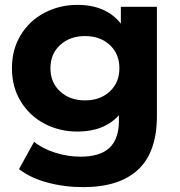

<svg xmlns="http://www.w3.org/2000/svg" viewBox="-20 -566 739 788"><path d="M624 -538V-90Q624 58 547 130Q470 202 322 202Q244 202 174 183Q104 164 58 128L120 16Q154 44 206 60.5Q258 77 310 77Q391 77 429.5 40.5Q468 4 468 -70V-93Q407 -26 298 -26Q224 -26 162.5 -58.5Q101 -91 65 -150Q29 -209 29 -286Q29 -363 65 -422Q101 -481 162.5 -513.5Q224 -546 298 -546Q415 -546 476 -469V-538ZM470 -286Q470 -345 430.5 -381.5Q391 -418 329 -418Q267 -418 227 -381.5Q187 -345 187 -286Q187 -227 227 -190.5Q267 -154 329 -154Q391 -154 430.5 -190.5Q470 -227 470 -286Z"/></svg>

Font: Montserrat Alternates
Style: Bold
Weight: 700
Designer: Julieta Ulanovsky
Foundry: Julieta Ulanovsky
Version: Version 7.200